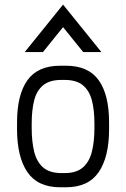

<svg xmlns="http://www.w3.org/2000/svg" viewBox="-20 -793 538 819"><path d="M85.4 -570.8 249 -773.4 412.6 -570.8H335L249 -677.2L163.1 -570.8ZM237.3 5.9Q141.1 5.9 96.9 -58.8Q52.7 -123.5 52.7 -242.2V-270.5Q52.7 -388.7 96.9 -450.7Q141.1 -512.7 237.3 -512.7H260.7Q356.9 -512.7 401.1 -450.7Q445.3 -388.7 445.3 -270.5V-242.2Q445.3 -123.5 401.1 -58.8Q356.9 5.9 260.7 5.9ZM242.2 -452.1Q191.4 -452.1 163.8 -429.2Q136.2 -406.2 125.7 -364.5Q115.2 -322.8 115.2 -265.1V-247.1Q115.2 -189.9 125.7 -146.5Q136.2 -103 163.8 -78.9Q191.4 -54.7 242.2 -54.7H255.4Q306.2 -54.7 333.7 -78.9Q361.3 -103 372.1 -146.5Q382.8 -189.9 382.8 -247.1V-265.1Q382.8 -322.8 372.1 -364.5Q361.3 -406.2 333.7 -429.2Q306.2 -452.1 255.4 -452.1Z"/></svg>

Font: Kay Pho Du
Style: Regular
Weight: 400
Designer: Victor Gaultney, Khu Oo Reh
Foundry: SIL International
Version: Version 3.000